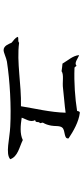

<svg xmlns="http://www.w3.org/2000/svg" viewBox="274 -760 453 1040"><g transform="rotate(90 500.0 -239.5)"><path d="M842 -69C827 -111 776 -118 738 -137C704 -120 657 -125 617 -131C622 -150 645 -178 630 -204C648 -205 635 -226 646 -229C648 -237 643 -238 644 -246C653 -261 657 -275 660 -291C664 -309 659 -338 671 -351C687 -369 734 -358 729 -385C690 -411 640 -440 590 -446C580 -444 583 -435 580 -431C510 -420 428 -414 347 -417C340 -418 341 -426 335 -428C321 -413 295 -437 278 -442C281 -408 306 -383 324 -352C338 -351 350 -349 365 -347C385 -361 425 -350 459 -355C498 -360 550 -363 590 -369C588 -287 567 -202 555 -127C437 -130 317 -103 211 -117C203 -109 192 -115 179 -111C184 -94 200 -87 211 -76C218 -61 227 -33 251 -33C265 -33 294 -48 313 -51C417 -67 557 -75 665 -69C731 -66 812 -42 842 -69Z"/></g></svg>

Font: Yuji Syuku Std R
Style: Regular
Weight: 400
Designer: Kataoka Yuji
Foundry: Kinuta Font Factory
Version: Version 3.000;hotconv 1.0.111;makeotfexe 2.5.65597